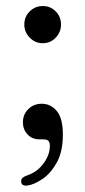

<svg xmlns="http://www.w3.org/2000/svg" viewBox="-20 -450 275 620"><path d="M118 -310.5Q93.5 -310.5 76 -328.5Q58.5 -346.5 58.5 -370.5Q58.5 -396 76 -413.2Q93.5 -430.5 118 -430.5Q143 -430.5 160 -413.2Q177 -396 177 -370.5Q177 -346.5 160 -328.5Q143 -310.5 118 -310.5ZM108.5 0Q83.5 0 68.8 -16Q54 -32 54 -55Q54 -80.5 71.5 -97.8Q89 -115 115 -115Q143.5 -115 163.2 -91.8Q183 -68.5 183 -15.5Q183 40 163.2 75.2Q143.5 110.5 116.8 128.2Q90 146 69.5 149Q49.5 151.5 48.5 137.5Q47.5 130.5 51.8 125.5Q56 120.5 69 116Q101.5 104.5 121.2 76.8Q141 49 141 22Q141 10 136.5 5Q132 0 118.5 0Z"/></svg>

Font: Fraunces 9pt Soft Light
Style: Regular
Weight: 300
Version: Version 1.000;[0bf87f6ff]